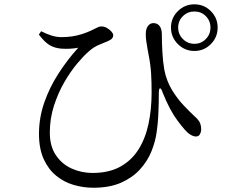

<svg xmlns="http://www.w3.org/2000/svg" viewBox="-20 -826 1040 888"><path d="M770.8 -698.5Q770.8 -743.2 802.7 -774.6Q834.5 -806 879.1 -806Q923.7 -806 955.2 -774.6Q986.6 -743.2 986.6 -698.5Q986.6 -653.9 955.2 -622.1Q923.7 -590.3 879.1 -590.3Q834.5 -590.3 802.7 -622.1Q770.8 -653.9 770.8 -698.5ZM804 -698.5Q804 -667.4 826 -645.4Q847.9 -623.4 879.1 -623.4Q910.5 -623.4 931.9 -645.4Q953.4 -667.4 953.4 -698.5Q953.4 -729.9 931.9 -751.4Q910.5 -772.9 879.1 -772.9Q847.9 -772.9 826 -751.4Q804 -729.9 804 -698.5ZM159.7 -666.1 170.4 -681.6Q194.6 -669.1 217.8 -661.7Q241 -654.3 265.2 -654.3Q290.7 -654.3 313.9 -657.8Q337 -661.3 358.3 -668.1Q379.7 -674.9 397.7 -683Q421.1 -693.8 430.2 -698.8Q439.3 -703.8 448.6 -703.8Q462 -703.8 474.5 -696.7Q486.9 -689.6 495.3 -680Q503.7 -670.4 503.7 -662.7Q503.7 -654.6 498.6 -648.5Q493.5 -642.4 479.5 -636Q461.3 -628.1 437.3 -618.4Q413.3 -608.7 389.9 -587.6Q367.1 -568 336.5 -531.6Q306 -495.2 277.3 -445.6Q248.6 -396.1 229.5 -336.7Q210.4 -277.4 210.4 -212.5Q210.4 -150.1 238.2 -108.7Q265.9 -67.2 311 -46.7Q356.2 -26.1 408 -26.1Q482.5 -26.1 534.8 -54.3Q587 -82.6 619.4 -133.1Q651.8 -183.6 666.5 -251.4Q681.2 -319.2 681.2 -398.3Q681.2 -447.3 678.8 -486.9Q676.4 -526.6 667.9 -569.2Q665.6 -582.4 662.3 -599.9Q659 -617.3 656.6 -635.2Q654.2 -653.2 654.2 -666.8Q654.2 -693 664.5 -706.2Q674.7 -719.3 689.6 -719.1Q702.4 -718.9 710.7 -712.7Q719.1 -706.6 723.8 -695.4Q728.5 -684.2 728.5 -670.1Q728.5 -631.6 730.9 -587.1Q733.2 -542.6 740 -502.9Q750.6 -450.4 775.9 -409.1Q801.3 -367.9 830.2 -337.7Q859.2 -307.6 880.6 -287.4Q892.4 -277.9 901.1 -264.8Q909.7 -251.7 910.5 -228.8Q910.5 -216 904.7 -205.4Q898.9 -194.7 886.6 -194.7Q875 -194.7 861.2 -203Q847.4 -211.2 834.8 -225.9Q818.3 -244.7 800.4 -269Q782.4 -293.3 765.5 -325.2Q748.6 -357.1 732.5 -397.4Q725.5 -418.2 720.1 -417.6Q714.6 -417 714.6 -394.2Q714.6 -375.2 714.1 -347.7Q713.5 -320.3 711.8 -287.4Q710.1 -254.4 704.8 -217.2Q699.2 -173.1 681 -127.4Q662.7 -81.6 628.1 -43.3Q593.5 -4.9 540.4 18.7Q487.3 42.3 411.8 42.3Q364.9 42.3 320.2 29.1Q275.4 16 239.6 -13.5Q203.7 -42.9 182 -90.5Q160.3 -138.2 160.3 -207.2Q160.3 -281 184.6 -351.2Q208.9 -421.5 250.4 -485.8Q291.9 -550.1 341.9 -605.3Q325.1 -601.9 304.9 -600.7Q284.7 -599.6 262.6 -601.1Q232.3 -603.8 209.4 -617.3Q186.6 -630.9 159.7 -666.1Z"/></svg>

Font: Noto Serif TC
Style: Regular
Weight: 200
Designer: Ryoko NISHIZUKA 西塚涼子 (kana & ideographs); Frank Grießhammer (Latin, Greek & Cyrillic); Wenlong ZHANG 张文龙 (bopomofo); San
Foundry: Adobe
Version: Version 2.001;hotconv 1.1.0;makeotfexe 2.6.0